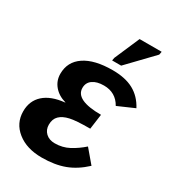

<svg xmlns="http://www.w3.org/2000/svg" viewBox="-181 -835 850 945"><g transform="rotate(30 244.0 -363.0)"><path d="M225.6 -83Q269 -83 305.4 -102.3Q341.8 -121.6 375.5 -151.4L438 -77.6Q388.2 -31.2 333.5 -10.7Q278.8 9.8 205.1 9.8Q119.1 9.8 65.9 -32.7Q12.7 -75.2 12.7 -142.6Q12.7 -202.1 53 -238.5Q93.3 -274.9 170.4 -282.7L170.9 -283.7Q127.9 -295.9 103.3 -325.2Q78.6 -354.5 78.6 -393.6Q78.6 -461.9 134.8 -499.8Q190.9 -537.6 293.9 -537.6Q365.7 -537.6 412.8 -512Q460 -486.3 487.8 -433.6L394 -392.6Q377.9 -421.4 353 -436Q328.1 -450.7 294.4 -450.7Q253.9 -450.7 230.7 -434.1Q207.5 -417.5 207.5 -387.7Q207.5 -318.4 353 -318.4L341.3 -232.9Q260.3 -232.9 227.1 -225.1Q192.4 -217.3 173.6 -199Q154.8 -180.7 154.8 -148.4Q154.8 -119.6 174.1 -101.3Q193.4 -83 225.6 -83ZM453.1 -718.3 317.9 -577.6H266.6L269.5 -593.8L331.1 -736.3H456.5Z"/></g></svg>

Font: Arimo
Style: Italic
Weight: 400
Italic angle: -12°
Designer: Steve Matteson
Foundry: Monotype Imaging Inc.
Version: Version 1.33